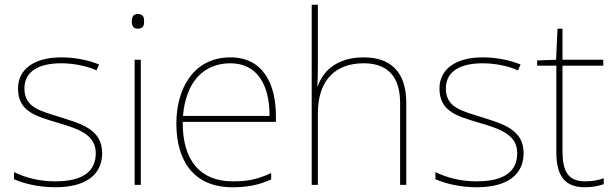

<svg xmlns="http://www.w3.org/2000/svg" viewBox="-20 -780 2595 810"><path d="M411 -134C411 -235 321 -258 233 -286C152 -312 83 -325 83 -407C83 -478 142 -513 238 -513C291 -513 350 -501 387 -483L398 -508C356 -525 301 -538 238 -538C126 -538 56 -489 56 -407C56 -309 131 -290 224 -262C312 -236 384 -212 384 -134C384 -60 334 -15 213 -15C151 -15 92 -28 39 -54V-24C77 -7 140 10 213 10C345 10 411 -45 411 -134Z M561 -721C541 -721 536 -706 536 -690C536 -673 541 -659 561 -659C585 -659 588 -673 588 -690C588 -706 585 -721 561 -721ZM574 -528H548V0H574Z M952 -538C798 -538 724 -408 724 -259C724 -104 795 10 961 10C1025 10 1073 0 1124 -23V-50C1062 -22 1025 -15 961 -15C824 -15 749 -105 751 -266H1144V-291C1144 -430 1087 -538 952 -538ZM952 -513C1064 -513 1118 -423 1117 -291H752C764 -436 840 -513 952 -513Z M1321 -496V-760H1295V0H1321V-302C1321 -446 1399 -513 1514 -513C1611 -513 1668 -462 1668 -345V0H1694V-346C1694 -477 1628 -538 1514 -538C1402 -538 1342 -480 1321 -417H1319C1320 -446 1321 -466 1321 -496Z M2189 -134C2189 -235 2099 -258 2011 -286C1930 -312 1861 -325 1861 -407C1861 -478 1920 -513 2016 -513C2069 -513 2128 -501 2165 -483L2176 -508C2134 -525 2079 -538 2016 -538C1904 -538 1834 -489 1834 -407C1834 -309 1909 -290 2002 -262C2090 -236 2162 -212 2162 -134C2162 -60 2112 -15 1991 -15C1929 -15 1870 -28 1817 -54V-24C1855 -7 1918 10 1991 10C2123 10 2189 -45 2189 -134Z M2448 -15C2374 -15 2353 -61 2353 -143V-503H2525V-528H2353V-659H2332L2326 -528L2246 -525V-503H2327V-140C2327 -47 2355 10 2448 10C2483 10 2505 4 2527 -3V-28C2505 -20 2481 -15 2448 -15Z"/></svg>

Font: Noto Sans Gurmukhi UI Thin
Style: Regular
Weight: 100
Designer: Jelle Bosma - Monotype Design Team
Foundry: Monotype Imaging Inc.
Version: Version 2.004